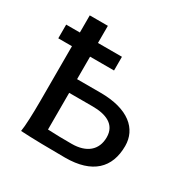

<svg xmlns="http://www.w3.org/2000/svg" viewBox="-138 -703 811 830"><g transform="rotate(30 267.5 -288.0)"><path d="M9.8 -427.2H78.1V-156.2C78.1 -88.9 75.7 -27.3 70.8 0C124 3.4 224.1 4.9 293 4.9C428.7 4.9 493.2 -59.6 493.2 -168.5C493.2 -253.9 424.8 -314.9 285.6 -314.9H168.5V-427.2H288.1V-495.6H168.5V-581.1H78.1V-495.6H9.8ZM168.5 -246.6H285.6C350.6 -246.6 405.3 -226.1 405.3 -161.1C405.3 -97.2 361.3 -61 288.1 -61C250 -61 201.7 -61.5 168.5 -63.5Z"/></g></svg>

Font: Andika
Style: Regular
Weight: 400
Designer: Victor Gaultney, Annie Olsen, Julie Remington, Don Collingsworth, Eric Hays
Foundry: SIL International
Version: Version 1.000